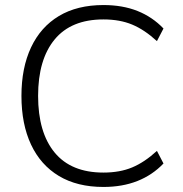

<svg xmlns="http://www.w3.org/2000/svg" viewBox="-20 -733 724 761"><path d="M390 8Q286 8 213.5 -35.5Q141 -79 103 -160Q65 -241 65 -353Q65 -464 103 -545Q141 -626 213.5 -669.5Q286 -713 390 -713Q466 -713 525 -689.5Q584 -666 628 -620L602 -570Q553 -615 504 -635.5Q455 -656 390 -656Q262 -656 196.5 -576.5Q131 -497 131 -353Q131 -208 196.5 -128.5Q262 -49 390 -49Q455 -49 504 -69.5Q553 -90 602 -135L628 -85Q584 -39 524.5 -15.5Q465 8 390 8Z"/></svg>

Font: Mulish Light
Style: Regular
Weight: 300
Designer: Vernon Adams
Foundry: Vernon Adams
Version: Version 3.603; ttfautohint (v1.8.3)